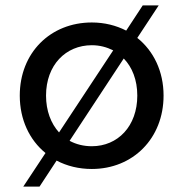

<svg xmlns="http://www.w3.org/2000/svg" viewBox="-20 -618 677 709"><path d="M319 6C471 6 584 -107 584 -265C584 -355 547 -430 487 -478L566 -598H507L446 -505C409 -524 366 -535 319 -535C166 -535 53 -423 53 -265C53 -176 89 -101 148 -53L66 71H126L189 -25C227 -5 271 6 319 6ZM319 -78C289 -78 261 -85 237 -98L437 -402C468 -370 487 -323 487 -265C487 -152 415 -78 319 -78ZM150 -265C150 -378 223 -451 319 -451C348 -451 374 -444 398 -432L198 -129C168 -162 150 -209 150 -265Z"/></svg>

Font: Chess Sans Medium
Style: Regular
Weight: 500
Designer: Wolf Bōese
Foundry: Wolf Bōese
Version: Version 7.223;Glyphs 3.3 (3306)